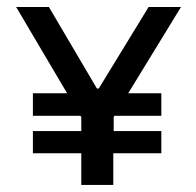

<svg xmlns="http://www.w3.org/2000/svg" viewBox="-20 -524 556 544"><path d="M73.2 -152.6H210.3V-191.8L208.2 -195.9H73.2V-259.8H170.1L25.8 -504.1H118.6L254.6 -273.2H259.8L401 -504.1H492.8L343.3 -259.8H437.1V-195.9H304.1L302.1 -191.8V-152.6H437.1V-89.7H301V0H210.3V-89.7H73.2Z"/></svg>

Font: NATS
Style: Regular
Weight: 400
Designer: Purushoth Kumar Guthula
Foundry: Silicon Andhra, USA.
Version: Version 1.0.4; ttfautohint (v1.2.25-373a) -l 7 -r 28 -G 50 -